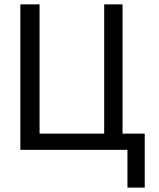

<svg xmlns="http://www.w3.org/2000/svg" viewBox="-20 -686 730 879"><path d="M563.5 0H73.2V-666H161.1V-74.2H457V-666H541V-74.2H642.6V172.9H563.5Z"/></svg>

Font: BF_TEXT
Style: Regular
Weight: 400
Foundry: EA DICE
Version: Version 1.404